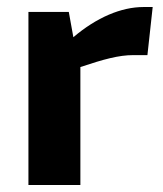

<svg xmlns="http://www.w3.org/2000/svg" viewBox="-20 -527 465 547"><path d="M415 -507H389C325 -507 255 -477 189 -421L176 -493H61V0H209V-336C275 -358 318 -370 360 -370H400Z"/></svg>

Font: SnT
Style: Bold
Weight: 700
Designer: Natanael Gama
Version: Version 1.001;PS 001.001;hotconv 1.0.70;makeotf.lib2.5.58329